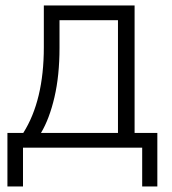

<svg xmlns="http://www.w3.org/2000/svg" viewBox="-20 -533 621 693"><path d="M6.8 140.1V-53.2H64Q138.2 -170.4 138.2 -362.8V-513.2H465.8V-53.2H547.9V140.1H493.2V0H63V140.1ZM127.9 -53.2H405.8V-460H194.8V-359.9Q194.8 -260.3 176.5 -181.9Q158.2 -103.5 127.9 -53.2Z"/></svg>

Font: Anuphan Light
Style: Regular
Weight: 300
Designer: Mike Abbink, Paul van der Laan, Pieter van Rosmalen, Mint Tantisuwanna
Foundry: Bold Monday; Cadson Demak
Version: Version 3.002;hotconv 1.0.109;makeotfexe 2.5.65596